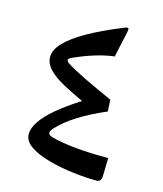

<svg xmlns="http://www.w3.org/2000/svg" viewBox="-101 -731 686 806"><g transform="rotate(15 242.0 -328.0)"><path d="M168.5 -128.9Q150.4 -134.3 150.6 -143.8Q150.9 -153.3 162.1 -165.5Q193.8 -199.7 244.4 -231.7Q294.9 -263.7 364.7 -293.5Q363.8 -312 363 -324.5Q362.3 -336.9 361.8 -344.2Q288.1 -377 237.1 -401.9Q186 -426.8 157.7 -444.8Q146 -452.1 146 -458.7Q146 -465.3 158.7 -471.2Q206.1 -492.7 249.5 -506.1Q293 -519.5 333 -524.4L356.9 -633.8Q360.8 -651.9 356.9 -654.1Q353 -656.2 339.8 -650.9Q250.5 -614.7 190.7 -580.6Q130.9 -546.4 101.1 -514.6Q71.3 -482.9 71.3 -453.1Q71.3 -423.3 95.7 -398.4Q120.1 -373.5 160.6 -351.8Q201.2 -330.1 249 -308.1Q189 -270 148.7 -236.1Q108.4 -202.1 88.4 -172.1Q68.4 -142.1 68.4 -116.2Q68.4 -86.4 100.6 -64.5Q132.8 -42.5 183.6 -28.6Q234.4 -14.6 290.5 -7.8Q346.7 -1 394.5 -1Q404.3 -1 409.4 -7.3Q414.6 -13.7 415 -26.9L417 -105Q336.9 -105 274.9 -110.8Q212.9 -116.7 168.5 -128.9Z"/></g></svg>

Font: Sahel VF Regular
Style: Regular
Weight: 400
Foundry: Saber Rastikerdar (saber.rastikerdar@gmail.com)
Version: Version 3.4.0